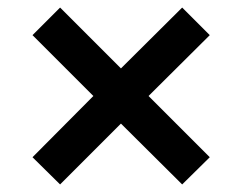

<svg xmlns="http://www.w3.org/2000/svg" viewBox="-20 -540 640 508"><path d="M139 -52 66 -124 227 -286 66 -447 139 -520 300 -359 462 -520 535 -447 373 -286 535 -124 462 -52 300 -213Z"/></svg>

Font: Mulish ExtraLight ExtraBold
Style: Regular
Weight: 800
Version: Version 3.603